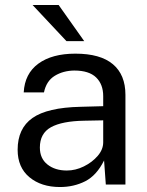

<svg xmlns="http://www.w3.org/2000/svg" viewBox="-20 -743 593 773"><path d="M221.5 10Q146 10 98.5 -29.5Q51 -69 51 -140Q51 -226 110.8 -268Q170.5 -310 303.5 -313L395.5 -315.5V-356Q395.5 -403.5 367 -431.2Q338.5 -459 279 -459Q234.5 -458.5 200.5 -437.8Q166.5 -417 157 -371H75.5Q79.5 -446.5 134.5 -486.8Q189.5 -527 283.5 -527Q384 -527 434.5 -484.5Q485 -442 485 -361V0H406L399 -97Q369 -36.5 323 -13.2Q277 10 221.5 10ZM249 -56.5Q284 -56.5 317.5 -73Q351 -89.5 373.2 -115.2Q395.5 -141 395.5 -170V-258.5L319 -257Q230 -255.5 185.2 -230.8Q140.5 -206 140.5 -149Q140.5 -105 171 -80.8Q201.5 -56.5 249 -56.5ZM216 -723H111L247.5 -577.5H319Z"/></svg>

Font: Public Sans
Style: Regular
Weight: 400
Designer: The Public Sans project authors (U.S. Web Design System). Libre Franklin designed by Pablo Impallari and Rodrigo Fuenzal
Version: Version 1.008; ttfautohint (v1.8.1) -l 8 -r 50 -G 200 -x 14 